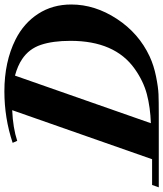

<svg xmlns="http://www.w3.org/2000/svg" viewBox="22 -758 716 841"><g transform="rotate(-90 379.5 -338.0)"><path d="M-21 0 -10.7 -29.3H102.1L316.9 -642.1Q238.8 -638.7 182.6 -620.1L173.8 -640.1Q282.2 -676.3 399.4 -676.3Q528.8 -676.3 626.5 -627.4Q698.2 -591.3 739 -528.3Q779.8 -465.3 779.8 -383.3Q779.8 -279.8 716.8 -183.6Q653.8 -87.4 552.2 -40Q512.2 -21.5 464.6 -12Q417 -2.4 386.2 -1.2Q355.5 0 300.3 0ZM540.5 -598.6Q511.7 -618.2 468.3 -629.9L259.8 -34.7Q329.6 -37.1 387 -52.2Q444.3 -67.4 498 -105.5Q620.6 -192.4 620.6 -386.7Q620.6 -464.4 603 -516.6Q585.4 -568.8 540.5 -598.6Z"/></g></svg>

Font: Elstob Grade
Style: Italic
Weight: 400
Italic angle: -20°
Designer: Peter S. Baker
Version: Version 1.015